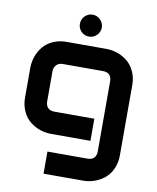

<svg xmlns="http://www.w3.org/2000/svg" viewBox="-99 -781 888 1086"><g transform="rotate(10 345.0 -238.0)"><path d="M633.8 50.8Q633.8 83.5 625.5 109.6Q617.2 135.7 603.5 155.5Q589.8 175.3 571.8 189.2Q553.7 203.1 533.9 211.9Q514.2 220.7 493.9 224.9Q473.6 229 455.6 229H226.6V102.1H455.6Q481.4 102.1 494.1 88.9Q506.8 75.7 506.8 50.8V-350.1Q506.8 -375 494.1 -387.9Q481.4 -400.9 455.6 -400.9H226.6Q203.1 -400.9 189.5 -386.5Q175.8 -372.1 175.8 -350.1V-178.2Q175.8 -153.3 189 -140.1Q202.1 -127 227.5 -127H455.6V0H226.6Q208.5 0 188.5 -4.2Q168.5 -8.3 148.7 -17.1Q128.9 -25.9 110.8 -39.8Q92.8 -53.7 79.1 -73.5Q65.4 -93.3 57.1 -119.4Q48.8 -145.5 48.8 -178.2V-350.1Q48.8 -368.2 53 -388.2Q57.1 -408.2 65.9 -428Q74.7 -447.8 88.6 -465.8Q102.5 -483.9 122.3 -497.6Q142.1 -511.2 168 -519.5Q193.8 -527.8 226.6 -527.8H455.6Q473.6 -527.8 493.9 -523.7Q514.2 -519.5 533.9 -510.7Q553.7 -502 571.8 -488Q589.8 -474.1 603.5 -454.3Q617.2 -434.6 625.5 -408.7Q633.8 -382.8 633.8 -350.1ZM407.7 -642.1Q407.7 -628.9 402.6 -617.4Q397.5 -606 388.9 -597.4Q380.4 -588.9 368.9 -584Q357.4 -579.1 344.7 -579.1Q331.5 -579.1 320.1 -584Q308.6 -588.9 300 -597.4Q291.5 -606 286.6 -617.4Q281.7 -628.9 281.7 -642.1Q281.7 -654.8 286.6 -666.3Q291.5 -677.7 300 -686.3Q308.6 -694.8 320.1 -700Q331.5 -705.1 344.7 -705.1Q357.4 -705.1 368.9 -700Q380.4 -694.8 388.9 -686.3Q397.5 -677.7 402.6 -666.3Q407.7 -654.8 407.7 -642.1Z"/></g></svg>

Font: Audiowide
Style: Regular
Weight: 400
Version: Version 1.003